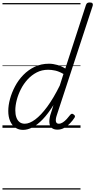

<svg xmlns="http://www.w3.org/2000/svg" viewBox="-20 -1035 772 1555"><path d="M167 17Q131 17 104 -1.5Q77 -20 62 -54.5Q47 -89 47 -136Q47 -181 61 -233Q75 -285 102 -336Q129 -387 169 -428Q209 -469 261 -494Q313 -519 377 -519Q409 -519 444 -509Q479 -499 509 -480L676 -994Q680 -1006 687 -1010.5Q694 -1015 707 -1015Q724 -1015 729 -1008Q734 -1001 731 -989L440 -102Q429 -69 433 -51Q437 -33 456 -33Q472 -33 488.5 -43.5Q505 -54 520.5 -71Q536 -88 548 -104Q555 -112 561 -113.5Q567 -115 575 -109Q586 -102 587 -95Q588 -88 583 -81Q569 -59 547.5 -36.5Q526 -14 500.5 0.5Q475 15 445 15Q417 15 400.5 2Q384 -11 380.5 -37Q377 -63 387 -102Q394 -123 400.5 -143.5Q407 -164 413 -184Q369 -113 326 -68.5Q283 -24 243 -3.5Q203 17 167 17ZM104 -141Q104 -109 112.5 -84.5Q121 -60 138 -46.5Q155 -33 181 -33Q219 -33 265.5 -67.5Q312 -102 362.5 -170.5Q413 -239 464 -342L494 -436Q457 -457 427 -463.5Q397 -470 370 -470Q319 -470 277.5 -448.5Q236 -427 203.5 -391.5Q171 -356 149 -312.5Q127 -269 115.5 -224.5Q104 -180 104 -141ZM0 490H632V500H0ZM0 -20H632V0H0ZM0 -505H632V-500H0ZM0 -1010H632V-1000H0Z"/></svg>

Font: Playwrite AU TAS Guides
Style: Regular
Weight: 400
Designer: Veronika Burian, José Scaglione
Foundry: TypeTogether
Version: Version 1.003